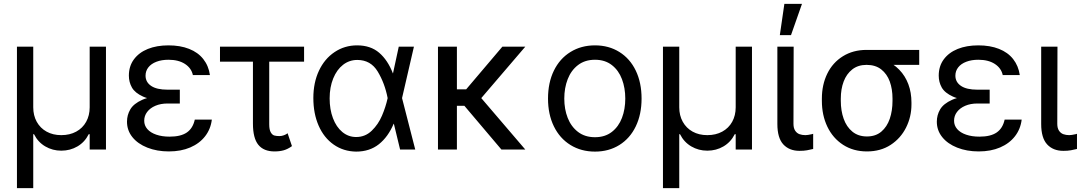

<svg xmlns="http://www.w3.org/2000/svg" viewBox="-20 -771 5573 990"><path d="M67.4 -530.3H151.4V-217.8Q151.4 -175.8 169.4 -143.1Q187.5 -110.4 220.2 -92.3Q252.9 -74.2 295.9 -74.2Q339.8 -74.2 373 -92.3Q406.2 -110.4 424.3 -143.1Q442.4 -175.8 442.4 -217.8V-530.3H526.4V0H442.4V-79.1H437.5Q417 -38.1 379.4 -16.1Q341.8 5.9 295.9 5.9Q251 5.9 213.4 -16.1Q175.8 -38.1 155.3 -79.1H151.4V199.2H67.4Z M907.2 -276.4V-237.3H843.8Q808.6 -237.3 781.2 -225.6Q753.9 -213.9 738.8 -193.8Q723.6 -173.8 723.6 -148.4Q723.6 -124 739.7 -105.5Q755.9 -86.9 785.6 -76.7Q815.4 -66.4 854.5 -66.4Q912.1 -66.4 943.4 -87.9Q974.6 -109.4 984.4 -154.3H1072.3Q1066.4 -105.5 1037.6 -68.4Q1008.8 -31.2 960.9 -10.7Q913.1 9.8 850.6 9.8Q789.1 9.8 739.7 -9.8Q690.4 -29.3 662.6 -64Q634.8 -98.6 634.8 -143.6Q634.8 -177.7 651.9 -207Q668.9 -236.3 713.4 -256.3Q757.8 -276.4 835 -276.4ZM644.5 -380.9Q644.5 -429.7 670.4 -464.8Q696.3 -500 742.2 -518.6Q788.1 -537.1 848.6 -537.1Q909.2 -537.1 955.1 -519Q1001 -501 1028.3 -466.3Q1055.7 -431.6 1062.5 -383.8H974.6Q966.8 -419.9 933.6 -441.4Q900.4 -462.9 848.6 -462.9Q813.5 -462.9 786.6 -452.6Q759.8 -442.4 745.1 -423.8Q730.5 -405.3 730.5 -380.9Q730.5 -347.7 759.3 -328.1Q788.1 -308.6 843.8 -308.6H907.2V-253.9H835Q759.8 -253.9 717.8 -272.9Q675.8 -292 660.2 -319.8Q644.5 -347.7 644.5 -380.9Z M1547.9 -453.1H1114.3V-530.3H1547.9ZM1368.2 -530.3V-129.9Q1368.2 -102.5 1376 -88.9Q1383.8 -75.2 1394.5 -72.3Q1405.3 -69.3 1420.9 -69.3Q1432.6 -69.3 1444.3 -73.7Q1456.1 -78.1 1462.9 -84L1485.4 -17.6Q1463.9 -2 1442.9 3.9Q1421.9 9.8 1395.5 9.8Q1339.8 9.8 1312 -24.4Q1284.2 -58.6 1284.2 -133.8V-530.3Z M1595.7 -265.6Q1595.7 -344.7 1624.5 -406.2Q1653.3 -467.8 1705.1 -502.4Q1756.8 -537.1 1821.3 -537.1Q1890.6 -537.1 1935.1 -499Q1979.5 -460.9 2005.9 -392.6H2038.1L2052.7 -266.6L2121.1 0H2043L1978.5 -266.6Q1963.9 -341.8 1927.7 -401.9Q1891.6 -461.9 1822.3 -461.9Q1781.2 -461.9 1749 -437Q1716.8 -412.1 1698.2 -366.7Q1679.7 -321.3 1679.7 -263.7Q1679.7 -207 1696.8 -161.6Q1713.9 -116.2 1745.1 -90.3Q1776.4 -64.5 1816.4 -64.5Q1863.3 -64.5 1897 -97.2Q1930.7 -129.9 1949.7 -174.8Q1968.8 -219.7 1978.5 -263.7L2036.1 -530.3H2114.3L2052.7 -263.7L2038.1 -132.8H2009.8Q1981.4 -65.4 1933.6 -27.3Q1885.7 10.7 1816.4 10.7Q1751 9.8 1700.7 -25.4Q1650.4 -60.5 1623 -123Q1595.7 -185.5 1595.7 -265.6Z M2335.9 0H2238.3V-530.3H2335.9ZM2427.7 -225.6H2304.7L2289.1 -310.5H2383.8L2570.3 -530.3H2688.5ZM2371.1 -229.5 2433.6 -297.9 2688.5 0H2565.4Z M2805.7 -262.7Q2805.7 -344.7 2835.9 -406.7Q2866.2 -468.8 2921.4 -502.9Q2976.6 -537.1 3047.9 -537.1Q3119.1 -537.1 3173.8 -502.9Q3228.5 -468.8 3258.3 -406.7Q3288.1 -344.7 3288.1 -262.7Q3288.1 -181.6 3258.3 -119.6Q3228.5 -57.6 3173.8 -23.4Q3119.1 10.7 3047.9 10.7Q2976.6 10.7 2921.4 -23.4Q2866.2 -57.6 2835.9 -119.6Q2805.7 -181.6 2805.7 -262.7ZM3204.1 -262.7Q3204.1 -317.4 3187 -362.8Q3169.9 -408.2 3134.8 -435.5Q3099.6 -462.9 3047.9 -462.9Q2996.1 -462.9 2960.4 -435.5Q2924.8 -408.2 2907.2 -362.8Q2889.6 -317.4 2889.6 -262.7Q2889.6 -208 2907.2 -163.1Q2924.8 -118.2 2960.4 -90.8Q2996.1 -63.5 3047.9 -63.5Q3099.6 -63.5 3134.8 -90.8Q3169.9 -118.2 3187 -163.1Q3204.1 -208 3204.1 -262.7Z M3398.4 -530.3H3482.4V-217.8Q3482.4 -175.8 3500.5 -143.1Q3518.6 -110.4 3551.3 -92.3Q3584 -74.2 3627 -74.2Q3670.9 -74.2 3704.1 -92.3Q3737.3 -110.4 3755.4 -143.1Q3773.4 -175.8 3773.4 -217.8V-530.3H3857.4V0H3773.4V-79.1H3768.6Q3748 -38.1 3710.4 -16.1Q3672.9 5.9 3627 5.9Q3582 5.9 3544.4 -16.1Q3506.8 -38.1 3486.3 -79.1H3482.4V199.2H3398.4Z M4072.3 -530.3 4071.3 -132.8Q4071.3 -110.4 4080.1 -97.2Q4088.9 -84 4102.5 -79.1Q4116.2 -74.2 4132.8 -74.2Q4144.5 -74.2 4166 -79.1Q4171.9 -81.1 4172.9 -81.1V-2.9Q4157.2 1 4141.1 3.9Q4125 6.8 4102.5 6.8Q4049.8 6.8 4019 -26.4Q3988.3 -59.6 3988.3 -131.8V-530.3ZM4024.4 -751H4115.2L4058.6 -589.8H4001Z M4448.2 -513.7Q4459 -512.7 4468.8 -507.3Q4478.5 -502 4491.2 -491.2Q4498 -486.3 4506.3 -481Q4514.6 -475.6 4524.4 -470.2Q4534.2 -464.8 4543.9 -460Q4585.9 -443.4 4616.7 -411.6Q4647.5 -379.9 4663.6 -336.9Q4679.7 -293.9 4679.7 -242.2V-232.4Q4679.7 -168.9 4651.9 -113.3Q4624 -57.6 4572.3 -23.9Q4520.5 9.8 4450.2 9.8Q4379.9 9.8 4327.1 -24.4Q4274.4 -58.6 4246.1 -117.7Q4217.8 -176.8 4217.8 -251V-262.7Q4217.8 -334 4245.6 -391.1Q4273.4 -448.2 4326.2 -481Q4378.9 -513.7 4448.2 -513.7ZM4450.2 -67.4Q4495.1 -67.4 4524.4 -92.3Q4553.7 -117.2 4567.9 -158.7Q4582 -200.2 4582 -251V-262.7Q4582 -311.5 4567.9 -350.6Q4553.7 -389.6 4523.9 -413.1Q4494.1 -436.5 4448.2 -436.5Q4404.3 -436.5 4374.5 -413.1Q4344.7 -389.6 4330.1 -350.6Q4315.4 -311.5 4315.4 -262.7V-251Q4315.4 -200.2 4330.1 -158.7Q4344.7 -117.2 4375 -92.3Q4405.3 -67.4 4450.2 -67.4ZM4719.7 -436.5H4448.2V-513.7H4719.7Z M5083 -276.4V-237.3H5019.5Q4984.4 -237.3 4957 -225.6Q4929.7 -213.9 4914.6 -193.8Q4899.4 -173.8 4899.4 -148.4Q4899.4 -124 4915.5 -105.5Q4931.6 -86.9 4961.4 -76.7Q4991.2 -66.4 5030.3 -66.4Q5087.9 -66.4 5119.1 -87.9Q5150.4 -109.4 5160.2 -154.3H5248Q5242.2 -105.5 5213.4 -68.4Q5184.6 -31.2 5136.7 -10.7Q5088.9 9.8 5026.4 9.8Q4964.8 9.8 4915.5 -9.8Q4866.2 -29.3 4838.4 -64Q4810.5 -98.6 4810.5 -143.6Q4810.5 -177.7 4827.6 -207Q4844.7 -236.3 4889.2 -256.3Q4933.6 -276.4 5010.7 -276.4ZM4820.3 -380.9Q4820.3 -429.7 4846.2 -464.8Q4872.1 -500 4918 -518.6Q4963.9 -537.1 5024.4 -537.1Q5085 -537.1 5130.9 -519Q5176.8 -501 5204.1 -466.3Q5231.4 -431.6 5238.3 -383.8H5150.4Q5142.6 -419.9 5109.4 -441.4Q5076.2 -462.9 5024.4 -462.9Q4989.3 -462.9 4962.4 -452.6Q4935.5 -442.4 4920.9 -423.8Q4906.2 -405.3 4906.2 -380.9Q4906.2 -347.7 4935.1 -328.1Q4963.9 -308.6 5019.5 -308.6H5083V-253.9H5010.7Q4935.5 -253.9 4893.6 -272.9Q4851.6 -292 4835.9 -319.8Q4820.3 -347.7 4820.3 -380.9Z M5432.6 -530.3 5431.6 -132.8Q5431.6 -110.4 5440.4 -97.2Q5449.2 -84 5462.9 -79.1Q5476.6 -74.2 5493.2 -74.2Q5504.9 -74.2 5526.4 -79.1Q5532.2 -81.1 5533.2 -81.1V-2.9Q5517.6 1 5501.5 3.9Q5485.4 6.8 5462.9 6.8Q5410.2 6.8 5379.4 -26.4Q5348.6 -59.6 5348.6 -131.8V-530.3Z"/></svg>

Font: Pretendard GOV Variable
Style: Regular
Weight: 400
Designer: Base glyphs from Inter by Rasmus Andersson; Hangul glyphs from Noto Sans CJK(Source Han Sans) by Jang Soo-young and Kang
Foundry: Kil Hyung-jin
Version: Version 1.307;Glyphs 3.2 (3192)